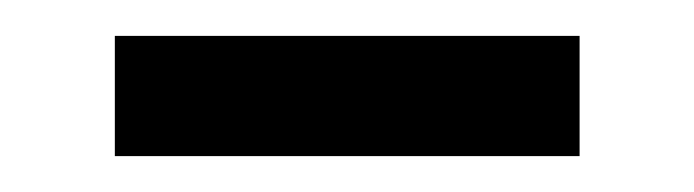

<svg xmlns="http://www.w3.org/2000/svg" viewBox="-20 -344 387 107"><path d="M44 -257V-324H303V-257Z"/></svg>

Font: Literata 60pt
Style: Regular
Weight: 400
Designer: Latin by Veronika Burian and Jose Scaglione. Greek by Irene Vlachou. Cyrillic by Vera Evstafieva.
Foundry: TypeTogether
Version: Version 3.002